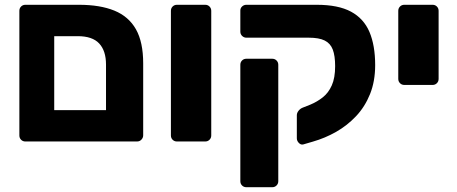

<svg xmlns="http://www.w3.org/2000/svg" viewBox="-20 -591 1909 802"><path d="M86 0Q75.4 0 68.1 -7.2Q60.9 -14.5 60.9 -25.1V-545.9Q60.9 -556.5 68.1 -563.8Q75.4 -571 86 -571H309.9Q398 -571 457.8 -546.6Q517.6 -522.1 547.9 -468.6Q578.1 -415 578.1 -326.4V-25.7Q578.1 -15.7 570.9 -7.9Q563.6 0 552.4 0ZM206.5 -131.1H422.8V-321.4Q422.8 -378.9 394.3 -409.4Q365.9 -439.9 304.9 -439.9H206.5Z M719 0Q708.4 0 701.1 -7.2Q693.9 -14.5 693.9 -25.1V-545.9Q693.9 -556.5 701.1 -563.8Q708.4 -571 719 -571H837.2Q847.9 -571 855.1 -563.8Q862.4 -556.5 862.4 -545.9V-25.1Q862.4 -14.5 855.1 -7.2Q847.9 0 837.2 0Z M1009 191Q998.4 191 991.1 183.8Q983.9 176.5 983.9 165.9V-320.5Q983.9 -331.1 991.1 -338.4Q998.4 -345.6 1009 -345.6H1117.2Q1127.9 -345.6 1135.1 -338.4Q1142.4 -331.1 1142.4 -320.5V165.9Q1142.4 176.5 1135.1 183.8Q1127.9 191 1117.2 191ZM1246.4 12.4Q1236.7 14.7 1228.3 6.1Q1219.9 -2.6 1219.9 -13.2V-109.5Q1219.9 -119.4 1227.1 -128.4Q1234.2 -137.4 1244.6 -141.4L1276.9 -154.2Q1305 -166 1328.5 -184.6Q1352 -203.1 1365.9 -234.3Q1379.9 -265.5 1379.9 -314.6Q1379.9 -358 1370 -384Q1360.1 -410 1336.2 -421.8Q1312.4 -433.6 1270.1 -433.6H1009Q999 -433.6 991.4 -440.9Q983.9 -448.1 983.9 -458.8V-547.1Q983.9 -557.1 991.4 -564.1Q999 -571 1009 -571H1303.2Q1392.7 -571 1446.1 -542.3Q1499.5 -513.5 1523.3 -457.4Q1547.1 -401.3 1547.1 -318.9Q1547.1 -251.4 1525.7 -198.1Q1504.2 -144.7 1467.2 -105.6Q1430.1 -66.4 1383.8 -40.1Q1337.5 -13.9 1287.1 0.5Z M1668.8 -236.2Q1658.1 -236.2 1650.9 -243.5Q1643.6 -250.7 1643.6 -261.4V-545.9Q1643.6 -556.5 1650.9 -563.8Q1658.1 -571 1668.8 -571H1787Q1797.6 -571 1804.9 -563.8Q1812.1 -556.5 1812.1 -545.9V-261.4Q1812.1 -250.7 1804.9 -243.5Q1797.6 -236.2 1787 -236.2Z"/></svg>

Font: Rubik Light
Style: Regular
Weight: 300
Designer: Hubert and Fischer
Foundry: Hubert and Fischer
Version: Version 2.300;gftools[0.9.30]